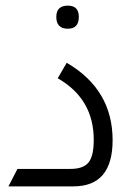

<svg xmlns="http://www.w3.org/2000/svg" viewBox="-20 -662 489 682"><path d="M221 -560Q180 -560 180 -602Q180 -642 221 -642Q260 -642 260 -602Q260 -560 221 -560ZM10 0 42 -62H230Q276 -62 294.5 -85Q313 -108 313 -165Q313 -311 185 -384L217 -439Q380 -344 380 -164Q380 0 241 0Z"/></svg>

Font: Space Grotesk
Style: Regular
Weight: 400
Designer: Florian Karsten
Foundry: Florian Karsten
Version: Version 2.000